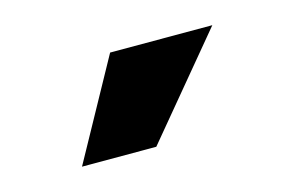

<svg xmlns="http://www.w3.org/2000/svg" viewBox="-40 -822 508 332"><g transform="rotate(-15 214.0 -656.0)"><path d="M74 -567 172 -745H355L207 -567Z"/></g></svg>

Font: REM
Style: Bold
Weight: 700
Designer: Octavio Pardo
Foundry: Ashler Design
Version: Version 1.005;gftools[0.9.28]